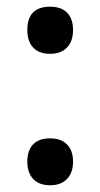

<svg xmlns="http://www.w3.org/2000/svg" viewBox="-20 -534 296 567"><path d="M178 -5.6Q160.3 13.1 127.9 13.1Q95.6 13.1 78.1 -5.3Q60.7 -23.8 60.7 -56.9Q60.7 -90 77.9 -107.7Q95 -125.4 127.9 -125.4Q160.8 -125.4 178.2 -107.2Q195.7 -89 195.7 -56.6Q195.7 -24.3 178 -5.6ZM60.7 -445.4Q60.7 -514.2 127.9 -514.2Q161.3 -514.2 178.5 -496.2Q195.7 -478.3 195.7 -445.4Q195.7 -412.5 178 -393.8Q160.3 -375.1 127.7 -375.1Q95 -375.1 77.9 -393.6Q60.7 -412 60.7 -445.4Z"/></svg>

Font: Khula Semibold
Style: Regular
Weight: 600
Designer: Erin McLaughlin, Steve Matteson
Version: Version 1.000;PS 1.0;hotconv 1.0.72;makeotf.lib2.5.5900; ttf